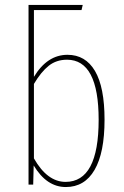

<svg xmlns="http://www.w3.org/2000/svg" viewBox="-20 -752 504 782"><path d="M254.9 -528.8Q328.1 -528.8 366.9 -462.9Q405.8 -397 405.8 -264.2Q405.8 -129.9 365.2 -60.1Q324.7 9.8 248 9.8Q169.9 9.8 117.2 -78.1L115.2 0H96.2V-731.9H316.9L312 -710.9H118.2V-439Q172.4 -528.8 254.9 -528.8ZM247.1 -11.2Q381.8 -11.2 381.8 -264.2Q381.8 -508.8 252.9 -508.8Q209.5 -508.8 178.2 -483.9Q147 -459 118.2 -410.2V-106.9Q172.4 -11.2 247.1 -11.2Z"/></svg>

Font: Fira Sans Compressed Thin
Style: Regular
Weight: 100
Width: 1
Designer: Carrois Corporate & Edenspiekermann AG
Foundry: Carrois Corporate GbR & Edenspiekermann AG
Version: Version 4.203;PS 004.203;hotconv 1.0.88;makeotf.lib2.5.64775